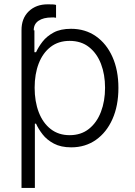

<svg xmlns="http://www.w3.org/2000/svg" viewBox="-20 -690 642 914"><path d="M140.6 -545.5H143.8V-441.4H151.6Q162.6 -465.9 182.5 -491.7Q202.4 -517.4 235.3 -535.2Q268.1 -552.9 318.2 -552.9Q385.7 -552.9 436.4 -517.6Q487.2 -482.2 515.4 -418.9Q543.7 -355.5 543.7 -271.3Q543.7 -186.8 515.4 -123.2Q487.2 -59.7 436.6 -24.1Q386 11.4 319.2 11.4Q269.9 11.4 236.5 -6.4Q203.1 -24.1 182.9 -50.2Q162.6 -76.3 151.6 -101.2H146V204.5H82.4V-545.5Q82 -602.6 117 -636.2Q152 -669.7 207.7 -669.4Q221.2 -669.7 231.7 -669Q242.2 -668.3 246.8 -666.5V-605.5Q240.1 -606.9 234.9 -607.1Q229.8 -607.2 226.9 -606.9Q186.4 -606.9 163.4 -591.1Q140.3 -575.3 140.6 -545.5ZM144.9 -272.4Q144.9 -206.7 164.6 -155.5Q184.3 -104.4 221.6 -75.5Q258.9 -46.5 311.4 -46.5Q365.8 -46.5 403.4 -76.5Q441.1 -106.5 460.6 -157.7Q480.1 -208.8 480.1 -272.4Q480.1 -335.2 460.8 -385.7Q441.4 -436.1 403.9 -465.7Q366.5 -495.4 311.4 -495.4Q258.2 -495.4 221.1 -466.8Q183.9 -438.2 164.4 -388Q144.9 -337.7 144.9 -272.4Z"/></svg>

Font: Inter UI Light
Style: Regular
Weight: 300
Designer: Rasmus Andersson
Foundry: rsms
Version: 3.2;8d6f07862